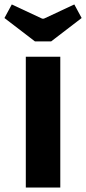

<svg xmlns="http://www.w3.org/2000/svg" viewBox="-38 -843 387 863"><path d="M119 -657 -18 -762 15 -823 152 -759H159L296 -823L329 -762L192 -657ZM78 0V-588H233V0Z"/></svg>

Font: Ruda SemiBold
Style: Bold
Weight: 900
Designer: Mariela Monsalve and Angelina Sanchez
Foundry: Mariela Monsalve and Angelina Sanchez
Version: Version 2.000